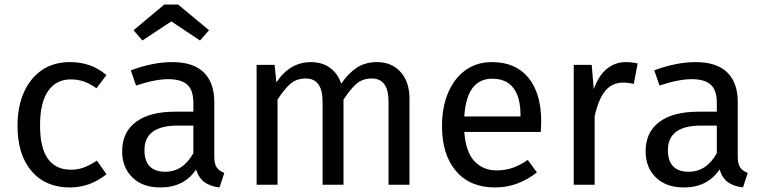

<svg xmlns="http://www.w3.org/2000/svg" viewBox="-20 -812 3357 844"><path d="M448 -482 404 -424Q376 -444 349.5 -453.5Q323 -463 291 -463Q227 -463 191.5 -412Q156 -361 156 -261Q156 -161 191 -113.5Q226 -66 291 -66Q322 -66 348 -75.5Q374 -85 406 -106L448 -46Q376 12 287 12Q180 12 118.5 -60Q57 -132 57 -259Q57 -343 85 -406Q113 -469 164.5 -504Q216 -539 287 -539Q334 -539 373 -525.5Q412 -512 448 -482Z M966 -52 945 12Q904 7 879 -11Q854 -29 842 -67Q789 12 685 12Q607 12 562 -32Q517 -76 517 -147Q517 -231 577.5 -276Q638 -321 749 -321H830V-360Q830 -416 803 -440Q776 -464 720 -464Q662 -464 578 -436L555 -503Q653 -539 737 -539Q830 -539 876 -493.5Q922 -448 922 -364V-123Q922 -91 933 -75.5Q944 -60 966 -52ZM830 -139V-260H761Q615 -260 615 -152Q615 -105 638 -81Q661 -57 706 -57Q785 -57 830 -139ZM567 -679 702 -792H763L899 -679L859 -634L733 -718L606 -634Z M1780 -378V0H1688V-365Q1688 -467 1614 -467Q1575 -467 1548 -444.5Q1521 -422 1490 -374V0H1398V-365Q1398 -467 1324 -467Q1284 -467 1257 -444Q1230 -421 1200 -374V0H1108V-527H1187L1195 -450Q1254 -539 1347 -539Q1396 -539 1430.5 -514Q1465 -489 1480 -444Q1511 -490 1548.5 -514.5Q1586 -539 1637 -539Q1702 -539 1741 -495.5Q1780 -452 1780 -378Z M2357 -232H2021Q2027 -145 2065 -104Q2103 -63 2163 -63Q2201 -63 2233 -74Q2265 -85 2300 -109L2340 -54Q2256 12 2156 12Q2046 12 1984.5 -60Q1923 -132 1923 -258Q1923 -340 1949.5 -403.5Q1976 -467 2025.5 -503Q2075 -539 2142 -539Q2247 -539 2303 -470Q2359 -401 2359 -279Q2359 -256 2357 -232ZM2268 -306Q2268 -384 2237 -425Q2206 -466 2144 -466Q2031 -466 2021 -300H2268Z M2783 -533 2766 -443Q2742 -449 2720 -449Q2671 -449 2641 -413Q2611 -377 2594 -301V0H2502V-527H2581L2590 -420Q2611 -479 2647 -509Q2683 -539 2731 -539Q2759 -539 2783 -533Z M3267 -52 3246 12Q3205 7 3180 -11Q3155 -29 3143 -67Q3090 12 2986 12Q2908 12 2863 -32Q2818 -76 2818 -147Q2818 -231 2878.5 -276Q2939 -321 3050 -321H3131V-360Q3131 -416 3104 -440Q3077 -464 3021 -464Q2963 -464 2879 -436L2856 -503Q2954 -539 3038 -539Q3131 -539 3177 -493.5Q3223 -448 3223 -364V-123Q3223 -91 3234 -75.5Q3245 -60 3267 -52ZM3131 -139V-260H3062Q2916 -260 2916 -152Q2916 -105 2939 -81Q2962 -57 3007 -57Q3086 -57 3131 -139Z"/></svg>

Font: FiraGO
Style: Regular
Weight: 400
Designer: bBox Type
Foundry: bBox Type GmbH
Version: Version 1.001;April 20, 2020;FontCreator 12.0.0.2555 64-bit